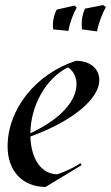

<svg xmlns="http://www.w3.org/2000/svg" viewBox="-20 -724 438 758"><path d="M160 14 302 -72 298 -80C277 -65 239 -47 207 -36C144 -36 103 -94 100 -185C258 -242 372 -330 372 -408C372 -453 336 -484 280 -484C122 -433 10 -293 10 -146C10 -50 68 14 160 14ZM190 -608 250 -602C256 -636 269 -670 283 -694L274 -702L204 -686C192 -664 186 -632 190 -608ZM304 -608 363 -600C369 -632 384 -672 398 -696L387 -704L316 -690C304 -668 300 -632 304 -608ZM100 -198C101 -308 162 -415 248 -458C270 -445 282 -419 282 -392C282 -326 220 -254 100 -198Z"/></svg>

Font: Mazius Display Extra italic
Style: Regular
Weight: 400
Italic angle: -17°
Designer: Alberto Casagrande & Collletttivo
Foundry: Collletttivo
Version: Version 2.000;Glyphs 3.2 (3217)